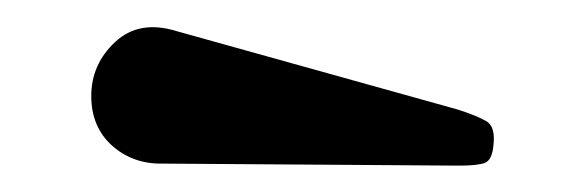

<svg xmlns="http://www.w3.org/2000/svg" viewBox="-20 -826 435 142"><path d="M100.5 -705Q78.5 -704.5 63 -718.2Q47.5 -732 47.5 -755Q47.5 -778.5 65.2 -795Q83 -811.5 110.5 -803L318.5 -745Q332.5 -740.5 339.5 -736.5Q346.5 -732.5 345 -719Q344 -707.5 338.5 -705.5Q333 -703.5 319.5 -703.5Z"/></svg>

Font: Besley* Condensed Semi
Style: Regular
Weight: 600
Width: 3
Designer: Owen Earl
Foundry: indestructible type*
Version: Version 3.000; ttfautohint (v1.8.3)